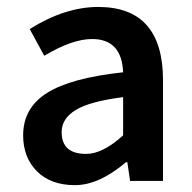

<svg xmlns="http://www.w3.org/2000/svg" viewBox="-20 -523 556 555"><path d="M229 -78.1Q276.9 -78.1 335.9 -131.8V-242.2Q239.7 -230 199 -205.1Q158.2 -180.2 158.2 -141.1Q158.2 -78.1 229 -78.1ZM46.9 -131.8Q46.9 -210.9 116 -254.4Q185.1 -297.9 335.9 -314Q332 -410.2 246.1 -410.2Q189 -410.2 107.9 -361.8L65.9 -439Q168 -502.9 263.7 -502.9Q451.2 -502.9 451.2 -291V0H356L348.1 -54.2H344.2Q266.1 12.2 196.5 12.2Q127 12.2 86.9 -27.8Q46.9 -67.9 46.9 -131.8Z"/></svg>

Font: SourceSansPro-Semibold
Style: Regular
Weight: 600
Designer: Paul D. Hunt
Foundry: Adobe Systems Incorporated
Version: Version 2.020;PS 2.0;hotconv 1.0.86;makeotf.lib2.5.63406